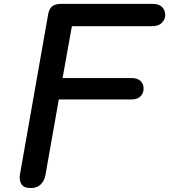

<svg xmlns="http://www.w3.org/2000/svg" viewBox="-20 -948 853 968"><path d="M136 0Q98.5 0 87.2 -20.8Q76 -41.5 80.5 -68L223 -877Q228 -904 243.2 -916.2Q258.5 -928.5 289.5 -928.5H751Q781 -928.5 797 -912.8Q813 -897 813 -871.5Q813 -850.5 796.2 -833.2Q779.5 -816 747.5 -816H342.5L295.5 -554.5H643Q672.5 -554.5 688.2 -540Q704 -525.5 704 -501.5Q704 -478.5 688.5 -462.5Q673 -446.5 642 -446.5H276.5L209 -65Q204 -37 185.5 -18.5Q167 0 136 0Z"/></svg>

Font: Edu AU VIC WA NT Pre SemiBold
Style: Regular
Weight: 600
Designer: Tina and Corey Anderson, Eben Sorkin, Mirko Velimirovic
Foundry: Google for Education
Version: Version 1.001